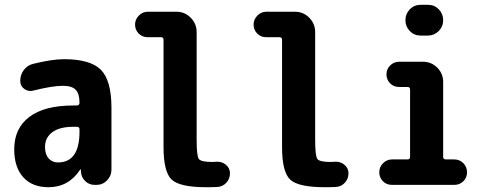

<svg xmlns="http://www.w3.org/2000/svg" viewBox="-20 -780 2040 810"><path d="M315.4 -224.6V-234.4Q315.4 -245.1 303.7 -245.1H290Q231.4 -245.1 200.7 -222.2Q169.9 -199.2 169.9 -160.2Q169.9 -128.9 185.1 -111.8Q200.2 -94.7 224.6 -94.7Q315.4 -94.7 315.4 -224.6ZM250 -530.3Q361.3 -530.3 405.8 -485.4Q450.2 -440.4 450.2 -325.2V-64.5Q450.2 -38.1 431.6 -19Q413.1 0 386.7 0H379.9Q355.5 0 338.9 -16.6Q322.3 -33.2 321.3 -56.6V-64.5Q321.3 -65.4 320.3 -65.4Q318.4 -65.4 318.4 -64.5Q269.5 9.8 184.6 9.8Q116.2 9.8 78.1 -32.2Q40 -74.2 40 -150.4Q40 -238.3 103.5 -286.6Q167 -335 290 -335H303.7Q314.5 -335 315.4 -345.7Q315.4 -384.8 299.3 -401.4Q283.2 -418 245.1 -418Q200.2 -418 119.1 -397.5Q99.6 -392.6 82.5 -404.8Q65.4 -417 65.4 -438.5Q65.4 -464.8 80.6 -484.9Q95.7 -504.9 120.1 -510.7Q199.2 -530.3 250 -530.3Z M894.5 -97.7Q917 -98.6 933.6 -84.5Q950.2 -70.3 950.2 -48.8Q950.2 -25.4 934.6 -8.8Q918.9 7.8 896.5 8.8Q881.8 9.8 849.6 9.8Q738.3 9.8 704.1 -22.5Q669.9 -54.7 669.9 -160.2V-612.3Q669.9 -623 659.2 -623H603.5Q580.1 -623 564.9 -638.7Q549.8 -654.3 549.8 -676.3Q549.8 -698.2 565.9 -714.4Q582 -730.5 603.5 -730.5H724.6Q759.8 -730.5 784.7 -705.1Q809.6 -679.7 809.6 -644.5V-190.4Q809.6 -122.1 818.8 -109.4Q828.1 -96.7 875 -96.7Q877.9 -96.7 884.3 -97.2Q890.6 -97.7 894.5 -97.7Z M1394.5 -97.7Q1417 -98.6 1433.6 -84.5Q1450.2 -70.3 1450.2 -48.8Q1450.2 -25.4 1434.6 -8.8Q1418.9 7.8 1396.5 8.8Q1381.8 9.8 1349.6 9.8Q1238.3 9.8 1204.1 -22.5Q1169.9 -54.7 1169.9 -160.2V-612.3Q1169.9 -623 1159.2 -623H1103.5Q1080.1 -623 1064.9 -638.7Q1049.8 -654.3 1049.8 -676.3Q1049.8 -698.2 1065.9 -714.4Q1082 -730.5 1103.5 -730.5H1224.6Q1259.8 -730.5 1284.7 -705.1Q1309.6 -679.7 1309.6 -644.5V-190.4Q1309.6 -122.1 1318.8 -109.4Q1328.1 -96.7 1375 -96.7Q1377.9 -96.7 1384.3 -97.2Q1390.6 -97.7 1394.5 -97.7Z M1896.5 -107.4Q1918.9 -107.4 1934.6 -91.8Q1950.2 -76.2 1950.2 -52.7Q1950.2 -30.3 1934.6 -15.1Q1918.9 0 1896.5 0H1633.8Q1610.4 0 1595.2 -15.6Q1580.1 -31.2 1580.1 -52.7Q1580.1 -76.2 1596.2 -91.8Q1612.3 -107.4 1633.8 -107.4H1699.2Q1710 -107.4 1710 -118.2V-402.3Q1710 -413.1 1699.2 -413.1H1664.1Q1640.6 -413.1 1625.5 -428.7Q1610.4 -444.3 1610.4 -466.3Q1610.4 -488.3 1626 -503.9Q1641.6 -519.5 1664.1 -519.5H1764.6Q1799.8 -519.5 1824.7 -494.6Q1849.6 -469.7 1849.6 -434.6V-118.2Q1849.6 -107.4 1861.3 -107.4ZM1754.9 -759.8H1785.2Q1812.5 -759.8 1831.1 -740.7Q1849.6 -721.7 1849.6 -694.8Q1849.6 -668 1830.6 -648.9Q1811.5 -629.9 1785.2 -629.9H1754.9Q1727.5 -629.9 1709 -648.9Q1690.4 -668 1690.4 -694.8Q1690.4 -721.7 1709 -740.7Q1727.5 -759.8 1754.9 -759.8Z"/></svg>

Font: Rounded-X Mgen+ 2m bold
Style: Bold
Weight: 700
Designer: [Source Han Sans]
Ryoko NISHIZUKA  (kana & ideographs); Paul D. Hunt (Latin, Greek & Cyrillic); Wenlong ZHANG  (bopomofo
Version: Version 1.059.20150602